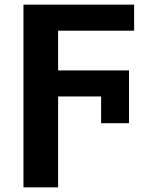

<svg xmlns="http://www.w3.org/2000/svg" viewBox="-20 -566 640 826"><path d="M230 240V-151H415V-36H535V-263H230V-434H557V-546H81V240Z"/></svg>

Font: Noto Sans Mono UI
Style: Bold
Weight: 700
Designer: Monotype Design team
Foundry: Monotype Imaging Inc.
Version: 1.000